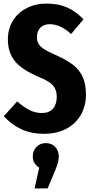

<svg xmlns="http://www.w3.org/2000/svg" viewBox="-20 -730 517 1072"><path d="M446 -622 377 -540Q317 -595 258 -595Q224 -595 205 -575Q186 -555 186 -522Q186 -490 208 -469.5Q230 -449 293 -422Q351 -396 387 -368.5Q423 -341 441.5 -301Q460 -261 460 -202Q460 -139 431.5 -89Q403 -39 350 -11Q297 17 226 17Q152 17 98 -9Q44 -35 1 -81L76 -164Q112 -132 144.5 -115.5Q177 -99 214 -99Q255 -99 276 -123.5Q297 -148 297 -190Q297 -228 276 -252.5Q255 -277 200 -299Q104 -339 64 -387.5Q24 -436 24 -510Q24 -569 52 -614.5Q80 -660 129.5 -685Q179 -710 241 -710Q306 -710 355.5 -688Q405 -666 446 -622ZM308 144Q308 161 303.5 177.5Q299 194 286 227L246 322H173L199 206Q163 184 163 144Q163 112 183.5 90.5Q204 69 236 69Q268 69 288 90Q308 111 308 144Z"/></svg>

Font: Fira Sans Extra Condensed
Style: Bold
Weight: 700
Width: 1
Designer: Carrois Corporate & Edenspiekermann AG
Foundry: Carrois Corporate GbR & Edenspiekermann AG
Version: Version 4.203